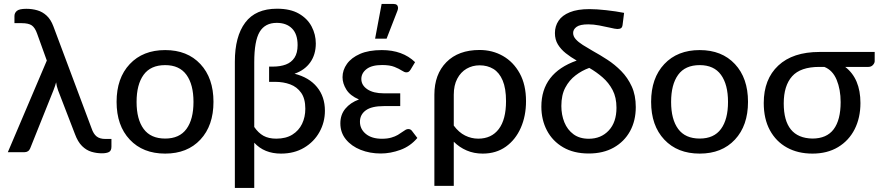

<svg xmlns="http://www.w3.org/2000/svg" viewBox="-20 -769 4441 970"><path d="M494.5 5.5Q468 5.5 442 -2.2Q416 -10 394.5 -31.2Q373 -52.5 358.5 -92L273.5 -312.5Q265.5 -335 263.5 -353Q258.5 -334.5 250.5 -314L132.5 -19.5Q124.5 0 102.5 0H19.5L216.5 -463L167.5 -599Q157 -629 140.8 -640.5Q124.5 -652 89.5 -652H53V-688Q53 -703.5 65.2 -714Q77.5 -724.5 113 -724.5Q142 -724.5 168.2 -717Q194.5 -709.5 215.5 -690.2Q236.5 -671 249.5 -636.5L442.5 -121Q452 -92.5 468 -79.8Q484 -67 512.5 -67H543V-28Q543 -7.5 530.5 -1Q518 5.5 494.5 5.5Z M814.5 7Q702 7 635.5 -63.8Q569 -134.5 569 -254.5Q569 -374.5 635.5 -445.2Q702 -516 814.5 -516Q926.5 -516 992.5 -445.2Q1058.5 -374.5 1058.5 -254.5Q1058.5 -134.5 992.5 -63.8Q926.5 7 814.5 7ZM814.5 -69Q886.5 -69 922 -117.5Q957.5 -166 957.5 -254Q957.5 -342 922 -391Q886.5 -440 814.5 -440Q741 -440 705.5 -391Q670 -342 670 -254Q670 -166 705.8 -117.5Q741.5 -69 814.5 -69Z M1264.5 180.5H1166.5V-457.5Q1166.5 -585 1219 -655Q1271.5 -725 1379.5 -725Q1447 -725 1490.2 -700Q1533.5 -675 1554.5 -634.8Q1575.5 -594.5 1575.5 -549.5Q1575.5 -493.5 1547.5 -454Q1519.5 -414.5 1468 -396.5Q1541.5 -378 1581.5 -329.2Q1621.5 -280.5 1621.5 -209.5Q1621.5 -151.5 1594 -102Q1566.5 -52.5 1516.5 -22.8Q1466.5 7 1399.5 7Q1315 7 1264.5 -48ZM1375.5 -68.5Q1424.5 -68.5 1457 -88.8Q1489.5 -109 1506 -143.2Q1522.5 -177.5 1522.5 -219.5Q1522.5 -270.5 1501.5 -300.2Q1480.5 -330 1446 -342.8Q1411.5 -355.5 1370 -355.5H1339.5V-432.5H1358.5Q1396 -432.5 1424 -443Q1452 -453.5 1467.8 -477.5Q1483.5 -501.5 1483.5 -541Q1483.5 -597 1455.2 -625.2Q1427 -653.5 1378 -653.5Q1319 -653.5 1291.8 -608Q1264.5 -562.5 1264.5 -454.5V-127.5Q1285 -97.5 1311 -83Q1337 -68.5 1375.5 -68.5Z M1904 6.5Q1848.5 6.5 1802 -12Q1755.5 -30.5 1727.5 -64.8Q1699.5 -99 1699.5 -146Q1699.5 -189.5 1724.8 -220Q1750 -250.5 1793.5 -266.5Q1749 -285.5 1729.8 -316.5Q1710.5 -347.5 1710.5 -379Q1710.5 -415 1732.8 -446.2Q1755 -477.5 1799 -496.8Q1843 -516 1909 -516Q2014 -516 2077 -455L2054.5 -417.5Q2049 -409 2044.2 -406.2Q2039.5 -403.5 2032.5 -403.5Q2023.5 -403.5 2010 -412.5Q1996.5 -421.5 1973 -431Q1949.5 -440.5 1910.5 -440.5Q1858 -440.5 1831.8 -420Q1805.5 -399.5 1805.5 -370Q1805.5 -338.5 1835.8 -318Q1866 -297.5 1919.5 -297.5H2002V-233H1919.5Q1857.5 -233 1828 -211.5Q1798.5 -190 1798.5 -154Q1798.5 -117 1828.2 -92.5Q1858 -68 1909.5 -68Q1937 -68 1956.8 -73.8Q1976.5 -79.5 1990 -87.5Q2003.5 -95.5 2013.5 -103Q2022 -109 2028.8 -113Q2035.5 -117 2042.5 -117Q2054.5 -117 2061 -108L2088.5 -72Q2053 -30 2002.8 -11.8Q1952.5 6.5 1904 6.5ZM1933 -573.5H1875L1908 -749H1968.5Q1990 -749 1991 -729.5Q1991 -723 1988 -715Z M2272.5 170H2174.5V-290.5Q2174.5 -393.5 2235.2 -455Q2296 -516.5 2403 -516.5Q2468 -516.5 2521 -486.2Q2574 -456 2605.8 -398.2Q2637.5 -340.5 2637.5 -258Q2637.5 -183 2611 -123Q2584.5 -63 2535.5 -28Q2486.5 7 2418.5 7Q2374.5 7 2337.8 -8.8Q2301 -24.5 2272.5 -53ZM2396 -68.5Q2463 -68.5 2499.8 -117Q2536.5 -165.5 2536.5 -258Q2536.5 -322.5 2519.5 -362.5Q2502.5 -402.5 2472.5 -420.8Q2442.5 -439 2403 -439Q2367 -439 2337.2 -421.8Q2307.5 -404.5 2290 -371.2Q2272.5 -338 2272.5 -290.5V-134.5Q2298 -100 2329.8 -84.2Q2361.5 -68.5 2396 -68.5Z M2954.5 6.5Q2878.5 6.5 2825 -24.8Q2771.5 -56 2743.2 -109.8Q2715 -163.5 2715 -230.5Q2715 -400 2893.5 -463Q2863 -480.5 2838.2 -500.2Q2813.5 -520 2798.5 -544.5Q2783.5 -569 2783.5 -602Q2783.5 -636.5 2801.8 -664Q2820 -691.5 2858.8 -707.2Q2897.5 -723 2958.5 -723Q2993.5 -723 3043 -717.5Q3092.5 -712 3133 -704L3125.5 -644.5Q3124 -631.5 3117.8 -627Q3111.5 -622.5 3099 -622.5Q3089 -622.5 3060 -629.5Q3036 -635 3007 -640.5Q2978 -646 2952 -646Q2910 -646 2892.8 -633.2Q2875.5 -620.5 2875.5 -602.5Q2875.5 -585.5 2888.8 -570.8Q2902 -556 2924.5 -541.8Q2947 -527.5 2975 -511.5Q3010.5 -492 3048.2 -467.5Q3086 -443 3118.5 -410Q3151 -377 3171.5 -332.5Q3192 -288 3192 -228Q3192 -159 3163 -106.2Q3134 -53.5 3080.8 -23.5Q3027.5 6.5 2954.5 6.5ZM2954.5 -68Q3016.5 -68 3055.5 -109.8Q3094.5 -151.5 3094.5 -224.5Q3094.5 -277 3075 -314Q3055.5 -351 3024.5 -378Q2993.5 -405 2957 -426Q2919.5 -412.5 2887.8 -388.2Q2856 -364 2836 -326.5Q2816 -289 2816 -233.5Q2816 -189 2831.2 -151.2Q2846.5 -113.5 2877.2 -90.8Q2908 -68 2954.5 -68Z M3515 7Q3402.5 7 3336 -63.8Q3269.5 -134.5 3269.5 -254.5Q3269.5 -374.5 3336 -445.2Q3402.5 -516 3515 -516Q3627 -516 3693 -445.2Q3759 -374.5 3759 -254.5Q3759 -134.5 3693 -63.8Q3627 7 3515 7ZM3515 -69Q3587 -69 3622.5 -117.5Q3658 -166 3658 -254Q3658 -342 3622.5 -391Q3587 -440 3515 -440Q3441.5 -440 3406 -391Q3370.5 -342 3370.5 -254Q3370.5 -166 3406.2 -117.5Q3442 -69 3515 -69Z M4084.5 7Q4011 7 3955.8 -23.5Q3900.5 -54 3869.5 -111.2Q3838.5 -168.5 3838.5 -248.5Q3838.5 -369 3912 -437.8Q3985.5 -506.5 4120 -506.5H4399V-460Q4399 -450.5 4390.2 -440.8Q4381.5 -431 4367 -431H4250Q4327 -372 4327 -248.5Q4327 -174 4297.8 -116.2Q4268.5 -58.5 4214 -25.8Q4159.5 7 4084.5 7ZM4084 -69Q4156.5 -69 4191.8 -116Q4227 -163 4227 -253Q4227 -317 4206.8 -365.8Q4186.5 -414.5 4144.5 -431H4119.5Q4024 -431 3981.8 -383.5Q3939.5 -336 3939.5 -246.5Q3939.5 -72 4084 -69Z"/></svg>

Font: Verano Sans Medium
Style: Regular
Weight: 500
Designer: Lukasz Dziedzic with Adam Twardoch and Botio Nikoltchev
Foundry: tyPoland Lukasz Dziedzic
Version: Version 3.001;December 28, 2019;FontCreator 12.0.0.2547 64-b